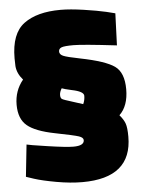

<svg xmlns="http://www.w3.org/2000/svg" viewBox="-58 -716 711 957"><g transform="rotate(-5 297.5 -237.5)"><path d="M546 -469Q376 -489 330.5 -489Q285 -489 270.5 -483.5Q256 -478 256 -463.5Q256 -449 274 -441Q292 -433 358 -420Q483 -395 528 -363Q573 -331 573 -247.5Q573 -164 528 -121Q548 -98 555.5 -77Q563 -56 563 -11Q563 195 316 195Q256 195 186 182.5Q116 170 76 157L37 144L54 -16Q62 -13 156.5 1Q251 15 286 15Q340 15 340 -13Q340 -26 318 -33.5Q296 -41 199.5 -60Q103 -79 62.5 -113Q22 -147 22 -217.5Q22 -288 65 -340Q36 -373 33 -410Q32 -423 32 -449Q32 -573 97.5 -621.5Q163 -670 281 -670Q329 -670 397 -660Q465 -650 508 -640L552 -629ZM253 -280Q242 -262 242 -247Q242 -232 249.5 -227Q257 -222 303 -208Q349 -194 353 -192Q362 -211 362 -233Q362 -255 301 -267Q265 -275 253 -280Z"/></g></svg>

Font: Titillium Web
Style: Black
Weight: 900
Version: Version 1.001;PS 35.000;hotconv 1.0.70;makeotf.lib2.5.55311